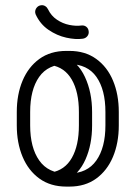

<svg xmlns="http://www.w3.org/2000/svg" viewBox="-20 -707 517 732"><path d="M44 -279.9Q44 -347 66.1 -399.5Q88.2 -452 130.2 -482.4Q172.2 -512.9 233.2 -512.9H244.6Q304.6 -512.9 346.8 -482.4Q389 -452 410.9 -399.5Q432.9 -347 432.9 -279.9V-228.9Q432.9 -162.1 410.8 -109.3Q388.6 -56.5 346.6 -26.1Q304.6 4.4 244.6 4.4H233.2Q172.6 4.4 130.4 -26.1Q88.2 -56.5 66.1 -109.3Q44 -162.1 44 -228.9ZM95 -279.9V-228.9Q95 -144.2 129.7 -95.1Q164.4 -46 233.2 -46H244.6Q312.5 -46 347.2 -95.1Q381.9 -144.2 381.9 -228.9V-279.9Q381.9 -364.9 347.7 -413.7Q313.5 -462.5 244.6 -462.5H233.2Q163.4 -462.5 129.2 -413.7Q95 -364.9 95 -279.9ZM174.4 -458.9 224.4 -493.5Q276.8 -471.9 303.9 -413.5Q331.1 -355.1 331.1 -279.9V-228.9Q331.1 -156.1 306.1 -99.6Q281.1 -43.1 232.8 -18.2L174.8 -49.2Q227.2 -58.1 254 -105.3Q280.8 -152.5 280.8 -228.9V-279.9Q280.8 -356.4 253.7 -403.4Q226.6 -450.4 174.4 -458.9ZM163.1 -671.5Q175.1 -646.6 197.1 -631.9Q219 -617.1 244.3 -612Q269.6 -606.9 290.5 -609.8Q301.2 -611.1 309.2 -604.8Q317.1 -598.4 318.1 -587.6Q319.5 -576.9 312.8 -568.8Q306.1 -560.8 295.4 -559.4Q268.4 -555.5 232.8 -563.4Q197.2 -571.2 165 -593.2Q132.8 -615.1 115.8 -652.5Q115.4 -654 115 -655.6Q114.6 -657.2 114.2 -658.8Q113.2 -669.5 119.9 -677.8Q126.6 -686 137 -687Q145.6 -688 152.6 -683.5Q159.6 -679 163.1 -671.5Z"/></svg>

Font: Libertine-Super Thin
Style: Regular
Weight: 100
Designer: Bastien Sozeau
Foundry: NBR — Bastien Sozeau
Version: Version 2.003;gftools[0.9.33]